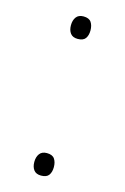

<svg xmlns="http://www.w3.org/2000/svg" viewBox="-91 -581 412 635"><g transform="rotate(15 115.0 -263.5)"><path d="M82 -497Q82 -514 90 -525Q98 -536 115 -536Q134 -536 141.5 -525Q149 -514 149 -497Q149 -480 141.5 -469.5Q134 -459 115 -459Q98 -459 90 -469.5Q82 -480 82 -497ZM82 -29Q82 -46 90 -57Q98 -68 115 -68Q134 -68 141.5 -57Q149 -46 149 -29Q149 -12 141.5 -1.5Q134 9 115 9Q98 9 90 -1.5Q82 -12 82 -29Z"/></g></svg>

Font: Noto Sans Arabic UI XLt
Style: Regular
Weight: 200
Designer: Monotype Design Team, Nadine Chahine and Nizar Qandah
Foundry: Monotype Imaging Inc.
Version: Version 2.010; ttfautohint (v1.8.4.7-5d5b)